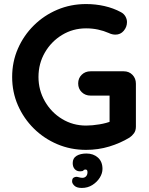

<svg xmlns="http://www.w3.org/2000/svg" viewBox="-20 -730 736 948"><path d="M405 10Q329 10 263 -18Q197 -46 147 -95.5Q97 -145 68.5 -210Q40 -275 40 -350Q40 -425 68.5 -490Q97 -555 147 -604.5Q197 -654 263 -682Q329 -710 405 -710Q452 -710 496 -700Q540 -690 577 -670Q592 -662 599.5 -648.5Q607 -635 607 -621Q607 -597 591 -578Q575 -559 550 -559Q542 -559 533.5 -561Q525 -563 517 -567Q492 -578 464 -584Q436 -590 405 -590Q340 -590 286.5 -557.5Q233 -525 201.5 -470.5Q170 -416 170 -350Q170 -285 201.5 -230Q233 -175 286.5 -142.5Q340 -110 405 -110Q435 -110 471 -116Q507 -122 530 -132L521 -102V-273L538 -258H427Q401 -258 383.5 -275Q366 -292 366 -318Q366 -344 383.5 -361Q401 -378 427 -378H591Q617 -378 634 -360.5Q651 -343 651 -317V-105Q651 -85 641.5 -72Q632 -59 620 -51Q574 -23 519.5 -6.5Q465 10 405 10ZM486 104Q486 126 472.5 147.5Q459 169 436 183.5Q413 198 384 198Q359 198 347.5 187Q336 176 336 166Q336 152 343 147.5Q350 143 357 143Q362 143 370.5 145.5Q379 148 387 148Q398 148 405 140.5Q412 133 412 120Q412 107 402 107Q395 107 392 111.5Q389 116 375 116Q359 116 349 105Q339 94 339 75Q339 51 358 39.5Q377 28 407 28Q441 28 463.5 48Q486 68 486 104Z"/></svg>

Font: Quicksand Variable Light
Style: Regular
Weight: 300
Designer: Andrew Paglinawan
Foundry: Andrew Paglinawan
Version: Version 3.004